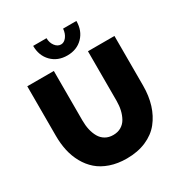

<svg xmlns="http://www.w3.org/2000/svg" viewBox="-208 -1065 1158 1223"><g transform="rotate(-30 371.5 -454.0)"><path d="M432.1 -914.1H529.8Q529.8 -842.3 485.6 -797.1Q441.4 -752 371.1 -752Q300.8 -752 256.3 -797.1Q211.9 -842.3 211.9 -914.1H310.1Q310.1 -880.9 328.1 -856.9Q346.2 -833 371.1 -833Q394 -833 411.6 -856Q429.2 -878.9 432.1 -914.1ZM371.1 5.9Q304.7 5.9 250.7 -12.7Q196.8 -31.2 159.9 -63.5Q123 -95.7 98.1 -140.6Q73.2 -185.5 62 -236.6Q50.8 -287.6 50.8 -345.2V-710H246.1V-345.2Q246.1 -308.6 253.2 -277.3Q260.3 -246.1 274.7 -220.9Q289.1 -195.8 313.7 -181.4Q338.4 -167 371.1 -167Q404.3 -167 429.2 -181.6Q454.1 -196.3 468.5 -221.9Q482.9 -247.6 490 -278.6Q497.1 -309.6 497.1 -345.2V-710H691.9V-345.2Q691.9 -269.5 672.4 -206.5Q652.8 -143.6 614.5 -95.7Q576.2 -47.9 513.9 -21Q451.7 5.9 371.1 5.9Z"/></g></svg>

Font: Rawline Black
Style: Regular
Weight: 900
Designer: Matt McInerney, Pablo Impallari, Rodrigo Fuenzalida
Foundry: Matt McInerney, Pablo Impallari, Rodrigo Fuenzalida
Version: Version 4.020;PS 004.020;hotconv 1.0.88;makeotf.lib2.5.64775